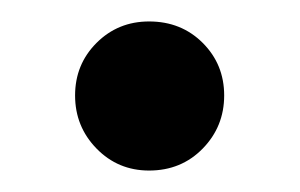

<svg xmlns="http://www.w3.org/2000/svg" viewBox="-20 -147 280 179"><path d="M119 -127Q149 -127 169 -107Q189 -87 189 -58Q189 -29 169 -8.5Q149 12 119 12Q90 12 70 -8.5Q50 -29 50 -58Q50 -87 70 -107Q90 -127 119 -127Z"/></svg>

Font: Firava
Style: Regular
Weight: 400
Designer: Carrois Corporate & Edenspiekermann AG
Foundry: Greg Finn Gibson
Version: Version 5.000